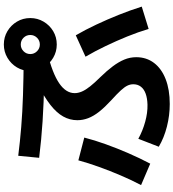

<svg xmlns="http://www.w3.org/2000/svg" viewBox="30 -902 939 1040"><g transform="rotate(-90 500.0 -382.5)"><path d="M456.3 67Q394 67 333.7 51.6Q273.3 36.3 224.7 7.6L267.7 -103.3Q311.3 -79.3 360 -66Q408.7 -52.6 452.4 -53.6Q487.7 -54.6 512.4 -63.6Q537.1 -72.6 550.1 -89.6Q563.1 -106.6 563.1 -130.3Q563.1 -147 555.7 -162.3Q548.4 -177.7 529.9 -198Q511.4 -218.3 476.7 -249.7Q438.4 -285 414.5 -315.2Q390.7 -345.3 379.5 -374.5Q368.4 -403.7 368.4 -433.4Q368.4 -474.4 388.5 -510.2Q408.7 -546.1 451.2 -579.4Q493.7 -612.7 560.1 -646.4L580.4 -613Q460.4 -615.4 361.4 -621.9Q262.4 -628.4 164.7 -640.4L175.7 -753.7Q252.4 -744 331.9 -737.5Q411.4 -731 503 -728Q594.7 -725 707 -724L735.3 -596.7Q622 -568.4 568.5 -531.9Q515 -495.3 515 -448Q515 -429.3 523.6 -409Q532.3 -388.7 551.5 -364.5Q570.6 -340.3 602 -308.7Q636.3 -273.7 660.1 -241.8Q684 -210 696.8 -179.2Q709.7 -148.3 709.7 -114.3Q709.7 -59.3 678.7 -18.3Q647.7 22.6 590.7 44.8Q533.7 67 456.3 67ZM17 -88.3Q44 -139.7 69 -198.2Q94 -256.7 115.4 -316Q136.7 -375.3 151 -428L274.3 -396Q260 -340 238.1 -279.2Q216.3 -218.3 189.6 -157Q163 -95.7 133 -38.7ZM862.7 -47.4Q845.7 -104.7 821.7 -163.7Q797.7 -222.7 770 -280.4Q742.4 -338 712.4 -389.3L828.3 -442Q858 -391 886.1 -331.2Q914.3 -271.3 939.3 -208.7Q964.3 -146 983.7 -84.7ZM778.3 -545Q739.4 -545 706.5 -564.4Q673.7 -583.7 654.4 -616.5Q635 -649.4 635 -688.3Q635 -728.3 654.4 -760.7Q673.7 -793 706.5 -812.3Q739.4 -831.7 778.3 -831.7Q818.3 -831.7 850.7 -812.3Q883 -793 902.3 -760.7Q921.7 -728.3 921.7 -688.3Q921.7 -649.4 902.3 -616.5Q883 -583.7 850.7 -564.4Q818.3 -545 778.3 -545ZM778.3 -636.7Q800 -636.7 815 -652Q830 -667.3 830 -688.3Q830 -710 815 -725Q800 -740 778.3 -740Q757.3 -740 742 -725Q726.7 -710 726.7 -688.3Q726.7 -667.3 742 -652Q757.3 -636.7 778.3 -636.7Z"/></g></svg>

Font: M PLUS 2 Thin
Style: Regular
Weight: 100
Designer: Coji Morishita
Foundry: UNDERFOREST DESIGN
Version: Version 1.001